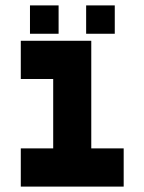

<svg xmlns="http://www.w3.org/2000/svg" viewBox="-20 -691 535 711"><path d="M57 0V-141.5H177V-398.5H57V-540H318V-141.5H438V0ZM120 -71H375.5H245V-469.5H120H245V-71H120ZM299 -566V-671H405V-566ZM91 -566V-671H197V-566ZM143.5 -613H143V-623H143.5ZM352.5 -613H352V-623H352.5Z"/></svg>

Font: Tourney Black
Style: Regular
Weight: 900
Version: Version 1.015